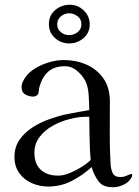

<svg xmlns="http://www.w3.org/2000/svg" viewBox="-20 -791 584 809"><path d="M362 -117Q358 -162 357.5 -207.5Q357 -253 356 -299H342Q311 -299 273.5 -289.5Q236 -280 202 -261Q168 -242 146.5 -213.5Q125 -185 125 -148Q125 -100 152 -75.5Q179 -51 225 -51Q247 -51 273 -61.5Q299 -72 323 -87Q347 -102 362 -117ZM323 -689Q323 -710 307 -722.5Q291 -735 271 -735Q252 -735 236.5 -722Q221 -709 221 -688Q221 -668 236.5 -655.5Q252 -643 271 -643Q291 -643 307 -655.5Q323 -668 323 -689ZM537 -53Q537 -49 536 -47Q526 -25 502.5 -13.5Q479 -2 456 -2Q414 -2 395.5 -26.5Q377 -51 366 -87Q328 -52 282 -28.5Q236 -5 183 -5Q146 -5 113.5 -19.5Q81 -34 61 -62Q41 -90 41 -130Q41 -172 62.5 -202.5Q84 -233 117.5 -254.5Q151 -276 189.5 -289.5Q228 -303 262 -310Q285 -315 309 -319Q333 -323 356 -327Q356 -355 353.5 -392Q351 -429 338 -453Q325 -476 303 -494Q281 -512 254 -512Q208 -512 182 -488Q156 -464 145 -420Q144 -415 143.5 -409.5Q143 -404 142 -399Q141 -393 134.5 -388.5Q128 -384 121 -384Q102 -384 86.5 -393Q71 -402 71 -423Q71 -435 75 -444Q88 -475 117 -495.5Q146 -516 181.5 -527Q217 -538 248 -538Q302 -538 346 -518Q390 -498 416.5 -459.5Q443 -421 443 -363Q443 -298 442.5 -232Q442 -166 446 -100Q447 -78 455 -61.5Q463 -45 488 -45Q501 -45 515.5 -51.5Q530 -58 534 -58Q537 -58 537 -53ZM358 -688Q358 -653 332 -630.5Q306 -608 271 -608Q237 -608 211.5 -631Q186 -654 186 -689Q186 -726 212.5 -748.5Q239 -771 274 -771Q308 -771 333 -747Q358 -723 358 -688Z"/></svg>

Font: Kaisei Decol
Style: Regular
Weight: 400
Designer: Font-Kai, 金井和夫
Foundry: KAZUO KANAI
Version: Version 5.003